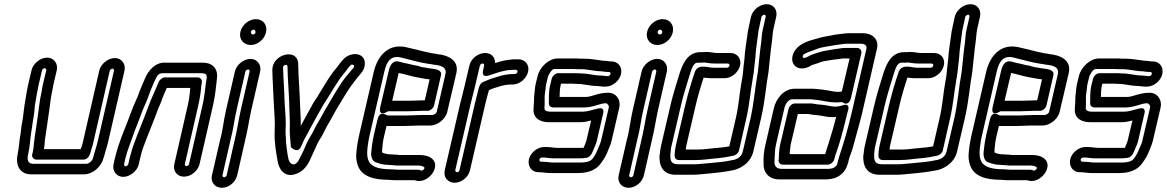

<svg xmlns="http://www.w3.org/2000/svg" viewBox="-20 -788 5548 913"><path d="M139 -9C116 -9 106 -23 114 -56C123 -94 123 -125 128 -156C132 -176 134 -200 137 -216C142 -238 145 -273 146 -288C152 -322 157 -355 164 -386L180 -454C181 -458 188 -464 192 -464C196 -464 201 -458 200 -454L184 -386C182 -377 180 -368 179 -358C167 -306 164 -261 157 -217L153 -189C149 -160 145 -139 142 -112C141 -97 139 -78 134 -56L133 -54C130 -39 142 -29 153 -29H377C392 -29 404 -43 407 -54L409 -59L417 -86C421 -98 423 -106 425 -116L502 -452C503 -456 511 -462 515 -462C519 -462 523 -456 522 -452L445 -117C442 -104 439 -94 436 -84L428 -57C425 -47 424 -42 423 -39C419 -21 402 -9 390 -9ZM234 -386 250 -454C257 -486 236 -514 204 -514C172 -514 137 -486 130 -454L114 -386C106 -351 102 -317 96 -284C93 -266 90 -230 87 -215C82 -194 81 -172 78 -154C71 -117 71 -88 64 -56C53 -7 71 41 128 41H379C423 41 463 3 473 -39C474 -42 476 -47 477 -52L485 -80C489 -92 492 -104 495 -117L572 -452C579 -484 558 -512 526 -512C494 -512 459 -484 452 -452L375 -116C373 -106 371 -98 368 -90L364 -79H189C191 -92 193 -105 193 -119C196 -143 200 -162 204 -193L208 -221C216 -269 219 -314 229 -359C231 -367 232 -376 234 -386Z M590 -7C589 -3 581 3 577 3C573 3 569 -3 570 -7L576 -34C586 -76 604 -116 618 -159C631 -193 643 -221 655 -255C663 -277 676 -302 684 -325C692 -347 701 -372 712 -396C714 -400 716 -403 719 -410C730 -436 739 -440 756 -440H932C962 -440 967 -434 961 -405C955 -369 953 -329 944 -292L879 -8C878 -3 872 2 867 2C862 2 858 -3 859 -8L924 -292C931 -323 935 -353 937 -378L940 -397C942 -410 932 -420 920 -420H765C753 -420 740 -410 735 -399C721 -364 700 -322 685 -280C663 -219 635 -155 612 -90C609 -81 605 -69 603 -59C599 -47 597 -39 596 -34ZM652 -58C654 -67 657 -75 660 -84C682 -145 710 -209 733 -273C738 -286 746 -299 752 -320C757 -334 765 -352 773 -370H885C883 -346 880 -320 874 -292L809 -8C801 25 822 52 855 52C888 52 921 25 929 -8L994 -292C1003 -333 1007 -373 1011 -408C1019 -456 997 -490 943 -490H768C718 -494 684 -450 670 -416C659 -389 646 -363 636 -332C629 -315 615 -287 606 -261C580 -188 546 -119 526 -34L520 -7C513 25 534 53 566 53C598 53 633 25 640 -7L646 -34C647 -39 650 -48 652 -58Z M1147 -448C1148 -452 1156 -458 1160 -458C1164 -458 1168 -452 1167 -448L1125 -265C1114 -216 1107 -166 1096 -122L1058 45C1057 51 1050 55 1046 55C1040 55 1037 49 1038 45L1076 -122C1090 -174 1094 -219 1105 -265ZM1097 -448 1055 -265C1043 -215 1040 -170 1027 -124L988 45C980 79 1003 105 1035 105C1069 105 1101 77 1108 45L1146 -122C1158 -170 1165 -220 1175 -265L1217 -448C1224 -480 1203 -508 1171 -508C1139 -508 1104 -480 1097 -448ZM1173 -636C1174 -642 1180 -647 1185 -647C1192 -647 1196 -640 1195 -634C1194 -628 1189 -624 1183 -624C1176 -624 1172 -631 1173 -636ZM1123 -636C1115 -601 1139 -574 1172 -574C1206 -574 1238 -602 1245 -634C1253 -668 1232 -697 1197 -697C1162 -697 1130 -668 1123 -636Z M1275 -456C1276 -402 1280 -350 1282 -296C1284 -247 1289 -210 1286 -164C1284 -109 1293 -64 1300 -22C1304 5 1327 66 1395 36C1443 14 1454 -30 1468 -58C1479 -80 1489 -107 1498 -121C1515 -145 1523 -168 1537 -192C1552 -216 1565 -243 1577 -263C1605 -309 1632 -358 1662 -396C1674 -411 1676 -416 1687 -428L1698 -441C1710 -455 1715 -471 1715 -486C1715 -542 1643 -543 1610 -503L1599 -490C1591 -481 1587 -473 1584 -470C1540 -420 1509 -356 1475 -306C1475 -305 1473 -305 1473 -304C1454 -270 1431 -228 1411 -191C1411 -189 1411 -191 1410 -189C1411 -225 1408 -255 1407 -286C1405 -352 1399 -420 1398 -485C1395 -562 1275 -531 1275 -456ZM1326 -468C1326 -475 1331 -477 1336 -479C1343 -481 1346 -479 1347 -473C1348 -406 1355 -339 1356 -274C1357 -240 1359 -213 1358 -178C1357 -151 1360 -135 1361 -116C1362 -107 1362 -98 1363 -89C1363 -89 1395 -53 1412 -92L1421 -112C1430 -133 1442 -150 1456 -179C1474 -213 1497 -253 1516 -287C1554 -344 1583 -402 1620 -444C1627 -452 1629 -457 1635 -464L1646 -477C1653 -485 1664 -479 1664 -474C1664 -470 1663 -469 1662 -467L1651 -454C1637 -438 1634 -433 1624 -422C1589 -377 1563 -327 1535 -281C1520 -257 1507 -230 1494 -209C1478 -184 1470 -161 1457 -141C1441 -117 1432 -91 1423 -71C1401 -29 1399 -16 1383 -8C1368 -2 1354 -14 1350 -40C1349 -45 1348 -52 1347 -56C1345 -72 1341 -97 1340 -111C1340 -135 1337 -151 1338 -173C1341 -225 1335 -263 1333 -308C1332 -364 1327 -417 1326 -468Z M1828 -449 1788 -278C1788 -278 1776 -230 1822 -257C1825 -259 1826 -259 1828 -259H1922C1938 -259 1973 -261 1984 -261H2013C2028 -261 2041 -275 2044 -286L2077 -430C2083 -454 2054 -459 2037 -461L2022 -463C2008 -466 1999 -467 1986 -469C1972 -474 1958 -477 1945 -479C1930 -483 1910 -487 1896 -490L1878 -495C1847 -503 1834 -477 1828 -449ZM1933 -309H1845L1876 -441C1903 -436 1939 -424 1965 -420C1979 -418 1989 -415 2003 -413L2020 -411H2023L2000 -311H1996C1981 -311 1947 -309 1933 -309ZM1864 -1H1966C1972 -1 1978 0 1984 1C2001 5 1999 11 1997 15C1992 22 1987 24 1983 23C1980 22 1977 19 1962 19H1870C1862 19 1852 17 1839 17C1774 17 1740 2 1730 -30C1724 -50 1725 -73 1731 -110C1733 -121 1734 -131 1737 -142L1808 -449C1819 -496 1837 -517 1868 -517C1880 -517 1888 -514 1905 -510C1943 -501 1973 -491 2014 -485L2029 -483L2045 -480H2047C2087 -476 2103 -462 2099 -439L2057 -257C2055 -248 2043 -241 2034 -241H1980C1965 -241 1931 -239 1917 -239H1823C1818 -239 1786 -267 1775 -219L1757 -143C1751 -115 1748 -92 1746 -70C1742 -47 1749 -23 1765 -17C1781 -11 1800 -4 1826 -4C1835 -3 1839 -3 1844 -3C1849 -3 1857 -1 1864 -1ZM1839 -54C1823 -54 1812 -57 1798 -62C1797 -65 1797 -71 1797 -72V-75C1799 -98 1801 -118 1807 -143L1818 -189H1906C1922 -189 1957 -191 1968 -191H2021C2056 -189 2098 -218 2107 -257L2150 -440C2165 -504 2106 -526 2063 -530L2048 -533H2047L2032 -535C2022 -537 2013 -540 1996 -543C1973 -549 1949 -555 1926 -560C1913 -563 1902 -567 1880 -567C1809 -567 1771 -504 1758 -449L1687 -142C1684 -129 1682 -117 1680 -106C1675 -70 1669 -38 1680 -6C1697 52 1759 67 1828 67C1835 67 1844 69 1858 69H1950C1952 69 1949 68 1959 71C1994 80 2027 54 2041 29C2064 -16 2035 -39 2011 -46C2001 -49 1989 -51 1978 -51H1878C1873 -52 1863 -53 1855 -53C1848 -53 1845 -54 1839 -54Z M2423 -456H2433C2438 -456 2442 -451 2441 -446C2440 -441 2434 -436 2429 -436H2419C2399 -436 2373 -431 2362 -428L2317 -414C2301 -409 2292 -403 2281 -400C2269 -396 2261 -385 2259 -376L2258 -374C2253 -352 2244 -321 2238 -295L2165 21C2164 27 2158 31 2154 31C2148 31 2144 25 2145 21L2218 -294C2224 -318 2232 -349 2238 -374L2262 -476C2263 -481 2269 -486 2275 -486C2280 -486 2284 -483 2282 -476L2277 -453C2277 -451 2267 -418 2304 -429C2325 -435 2347 -444 2364 -448C2382 -452 2394 -455 2404 -455C2411 -455 2413 -456 2423 -456ZM2407 -386H2417C2450 -386 2483 -413 2491 -446C2499 -479 2478 -506 2445 -506H2435C2396 -506 2364 -498 2334 -488C2335 -515 2317 -536 2287 -536C2255 -536 2220 -511 2212 -476L2188 -374C2183 -351 2174 -320 2168 -294L2095 21C2087 55 2110 81 2142 81C2176 81 2208 53 2215 21L2288 -295C2292 -314 2299 -337 2305 -359C2310 -361 2315 -364 2323 -367L2365 -380C2376 -382 2387 -385 2392 -385C2398 -385 2399 -386 2407 -386Z M2719 -440H2635C2620 -440 2607 -426 2604 -415L2596 -383C2588 -349 2591 -321 2590 -297C2589 -285 2600 -277 2610 -277H2756C2801 -277 2833 -297 2861 -297C2868 -297 2877 -286 2875 -277L2838 -118C2835 -106 2831 -98 2824 -82C2817 -63 2809 -49 2799 -35C2790 -23 2776 -15 2735 -15H2610C2596 -15 2580 -19 2558 -19H2552C2547 -20 2544 -25 2545 -30C2546 -35 2553 -39 2557 -39H2564C2577 -39 2593 -35 2615 -35H2740C2752 -35 2761 -37 2763 -37C2781 -37 2793 -52 2800 -71L2806 -86C2807 -89 2814 -101 2818 -118L2848 -248C2849 -252 2857 -280 2823 -272C2794 -265 2774 -257 2751 -257H2600C2573 -257 2568 -266 2569 -277C2570 -286 2570 -295 2570 -313C2569 -331 2571 -343 2574 -364C2575 -371 2575 -378 2576 -383L2586 -425C2587 -428 2591 -435 2597 -445C2606 -458 2611 -460 2620 -460H2705C2713 -460 2719 -459 2725 -459H2745C2773 -459 2809 -449 2840 -449C2843 -449 2855 -446 2869 -446H2875C2881 -446 2884 -442 2883 -436C2882 -430 2876 -426 2870 -426H2864C2859 -426 2846 -429 2833 -429C2806 -429 2776 -439 2739 -439C2730 -439 2726 -440 2719 -440ZM2536 -425 2526 -383C2524 -374 2524 -367 2523 -359C2520 -339 2519 -321 2519 -301C2519 -293 2517 -285 2517 -268C2515 -224 2551 -207 2589 -207H2740C2759 -207 2775 -211 2791 -215L2768 -118C2767 -113 2760 -96 2755 -85H2752H2627C2613 -85 2597 -89 2576 -89H2570C2536 -90 2502 -62 2495 -30C2488 2 2508 31 2540 31H2547C2561 31 2577 35 2599 35H2724C2762 35 2810 29 2839 -14C2851 -30 2864 -51 2872 -74C2875 -82 2883 -98 2888 -118L2925 -277C2933 -312 2911 -347 2872 -347C2824 -347 2792 -327 2767 -327H2641C2641 -346 2642 -365 2646 -383L2648 -390H2705C2713 -389 2722 -389 2728 -389C2755 -389 2784 -379 2821 -379C2826 -379 2840 -376 2853 -376H2859C2893 -376 2926 -404 2933 -436C2940 -468 2921 -496 2887 -496H2881C2877 -496 2864 -499 2851 -499C2847 -499 2845 -500 2842 -500C2817 -503 2789 -509 2757 -509H2739C2731 -510 2722 -510 2717 -510H2632C2591 -510 2547 -471 2536 -425Z M3081 -448C3082 -452 3090 -458 3094 -458C3098 -458 3102 -452 3101 -448L3059 -265C3048 -216 3041 -166 3030 -122L2992 45C2991 51 2984 55 2980 55C2974 55 2971 49 2972 45L3010 -122C3024 -174 3028 -219 3039 -265ZM3031 -448 2989 -265C2977 -215 2974 -170 2961 -124L2922 45C2914 79 2937 105 2969 105C3003 105 3035 77 3042 45L3080 -122C3092 -170 3099 -220 3109 -265L3151 -448C3158 -480 3137 -508 3105 -508C3073 -508 3038 -480 3031 -448ZM3107 -636C3108 -642 3114 -647 3119 -647C3126 -647 3130 -640 3129 -634C3128 -628 3123 -624 3117 -624C3110 -624 3106 -631 3107 -636ZM3057 -636C3049 -601 3073 -574 3106 -574C3140 -574 3172 -602 3179 -634C3187 -668 3166 -697 3131 -697C3096 -697 3064 -668 3057 -636Z M3329 -471H3326C3323 -471 3317 -472 3307 -469C3296 -466 3288 -456 3285 -448C3267 -396 3251 -341 3237 -282L3193 -93C3190 -79 3188 -60 3188 -49C3188 -32 3199 -27 3208 -27H3290C3327 -27 3356 -33 3385 -35C3413 -37 3442 -42 3469 -48C3481 -51 3492 -62 3494 -72L3529 -226C3544 -291 3548 -350 3558 -405C3563 -431 3566 -457 3568 -480L3572 -514V-515C3574 -552 3580 -588 3585 -628C3586 -637 3587 -645 3589 -652L3601 -708C3602 -712 3609 -718 3615 -718C3619 -718 3622 -714 3621 -708L3608 -651C3602 -627 3602 -608 3600 -589C3593 -541 3589 -491 3584 -447C3570 -371 3566 -301 3549 -226L3512 -67C3507 -44 3485 -28 3458 -26C3457 -26 3456 -25 3455 -25C3427 -19 3392 -16 3361 -13L3339 -11C3320 -10 3303 -7 3286 -7H3206C3172 -7 3166 -21 3168 -58L3170 -75C3170 -81 3171 -86 3173 -93L3217 -282C3229 -336 3244 -379 3259 -430C3272 -475 3282 -490 3298 -490H3313C3317 -490 3323 -490 3328 -491C3342 -490 3354 -486 3377 -486H3441C3446 -486 3450 -481 3449 -476C3448 -471 3442 -466 3437 -466H3373C3356 -466 3341 -471 3329 -471ZM3325 -540H3310C3242 -540 3221 -467 3210 -434C3195 -383 3180 -340 3167 -282L3123 -93C3121 -86 3121 -80 3119 -69L3117 -51C3117 -51 3116 -50 3116 -49C3114 -3 3129 43 3194 43H3274C3296 43 3316 40 3331 39L3353 37C3385 34 3420 30 3452 24C3497 19 3549 -12 3562 -67L3599 -226C3618 -307 3622 -378 3635 -450V-452C3641 -500 3644 -547 3651 -593C3654 -616 3654 -633 3658 -651L3671 -708C3678 -740 3660 -768 3626 -768C3594 -768 3559 -742 3551 -708L3539 -652C3536 -641 3535 -631 3534 -622C3529 -584 3522 -548 3520 -507L3516 -474C3514 -451 3512 -427 3507 -403C3496 -344 3493 -285 3479 -226L3448 -92C3430 -89 3411 -86 3393 -85C3360 -83 3333 -77 3302 -77H3241C3242 -81 3242 -87 3243 -93L3287 -282C3298 -330 3311 -374 3326 -419C3336 -418 3350 -416 3361 -416H3425C3458 -416 3491 -443 3499 -476C3507 -509 3486 -536 3453 -536H3389C3374 -536 3361 -541 3337 -541C3333 -541 3331 -540 3325 -540Z M3683 -29C3683 -29 3679 -22 3687 -12C3691 -7 3697 -5 3703 -5H3916C3931 -5 3944 -19 3947 -30C3952 -53 3962 -75 3970 -102C3984 -148 3998 -203 4010 -253L4013 -263C4013 -263 4026 -302 3983 -286C3974 -283 3964 -281 3950 -281C3931 -281 3914 -288 3887 -290C3876 -291 3871 -291 3866 -292L3847 -295C3837 -297 3834 -296 3829 -296H3760C3745 -296 3733 -282 3730 -271L3690 -101C3684 -76 3684 -43 3683 -29ZM3740 -101 3774 -246H3818C3824 -246 3825 -246 3828 -245L3847 -242C3857 -241 3862 -241 3869 -240C3890 -238 3909 -231 3938 -231C3944 -231 3949 -231 3956 -232C3946 -191 3932 -144 3920 -106C3915 -90 3909 -74 3904 -55H3735C3736 -66 3736 -77 3738 -85C3739 -91 3738 -93 3740 -101ZM3961 -7C3959 0 3946 11 3939 12C3933 13 3927 14 3923 15H3697C3672 15 3661 1 3663 -22C3665 -47 3663 -72 3670 -101L3710 -274C3717 -303 3735 -316 3747 -316H3833C3838 -316 3843 -315 3852 -314L3872 -312C3895 -309 3922 -301 3954 -301C3980 -301 3982 -304 3985 -302C3985 -302 4016 -277 4027 -324L4076 -535C4079 -550 4067 -560 4056 -560H3999C3983 -560 3972 -557 3964 -556L3946 -554C3945 -554 3944 -553 3943 -553C3924 -549 3900 -548 3874 -539C3863 -535 3842 -531 3820 -518C3808 -512 3804 -512 3803 -512C3799 -513 3795 -518 3798 -525C3804 -536 3835 -543 3872 -558C3887 -563 3908 -566 3931 -570C3944 -572 3965 -576 3984 -578C3991 -579 3999 -580 4004 -580H4074C4096 -580 4103 -568 4100 -556L4030 -252C4014 -183 3993 -111 3972 -48C3969 -38 3967 -32 3966 -27C3964 -19 3962 -13 3961 -7ZM3966 -351C3944 -351 3919 -359 3890 -362L3870 -364C3863 -365 3853 -366 3844 -366H3758C3706 -366 3670 -317 3660 -274L3620 -101C3612 -68 3610 -41 3611 -13C3608 29 3634 65 3685 65H3913C3921 65 3927 63 3936 62C3968 57 4000 31 4010 -5C4013 -13 4015 -21 4016 -27C4017 -32 4018 -36 4020 -41C4033 -74 4040 -101 4050 -139C4058 -171 4072 -216 4080 -252L4150 -556C4161 -602 4127 -630 4085 -630H4015C4006 -630 3999 -629 3990 -628C3974 -626 3950 -624 3931 -619C3912 -616 3887 -612 3863 -604C3846 -598 3777 -588 3753 -535C3738 -500 3752 -471 3780 -464C3806 -458 3829 -471 3838 -477C3844 -481 3860 -483 3883 -493C3897 -498 3916 -499 3941 -504L3959 -506C3973 -507 3982 -510 3988 -510H4020L3983 -353C3977 -352 3970 -351 3966 -351Z M4298 -471H4295C4292 -471 4286 -472 4276 -469C4265 -466 4257 -456 4254 -448C4236 -396 4220 -341 4206 -282L4162 -93C4159 -79 4157 -60 4157 -49C4157 -32 4168 -27 4177 -27H4259C4296 -27 4325 -33 4354 -35C4382 -37 4411 -42 4438 -48C4450 -51 4461 -62 4463 -72L4498 -226C4513 -291 4517 -350 4527 -405C4532 -431 4535 -457 4537 -480L4541 -514V-515C4543 -552 4549 -588 4554 -628C4555 -637 4556 -645 4558 -652L4570 -708C4571 -712 4578 -718 4584 -718C4588 -718 4591 -714 4590 -708L4577 -651C4571 -627 4571 -608 4569 -589C4562 -541 4558 -491 4553 -447C4539 -371 4535 -301 4518 -226L4481 -67C4476 -44 4454 -28 4427 -26C4426 -26 4425 -25 4424 -25C4396 -19 4361 -16 4330 -13L4308 -11C4289 -10 4272 -7 4255 -7H4175C4141 -7 4135 -21 4137 -58L4139 -75C4139 -81 4140 -86 4142 -93L4186 -282C4198 -336 4213 -379 4228 -430C4241 -475 4251 -490 4267 -490H4282C4286 -490 4292 -490 4297 -491C4311 -490 4323 -486 4346 -486H4410C4415 -486 4419 -481 4418 -476C4417 -471 4411 -466 4406 -466H4342C4325 -466 4310 -471 4298 -471ZM4294 -540H4279C4211 -540 4190 -467 4179 -434C4164 -383 4149 -340 4136 -282L4092 -93C4090 -86 4090 -80 4088 -69L4086 -51C4086 -51 4085 -50 4085 -49C4083 -3 4098 43 4163 43H4243C4265 43 4285 40 4300 39L4322 37C4354 34 4389 30 4421 24C4466 19 4518 -12 4531 -67L4568 -226C4587 -307 4591 -378 4604 -450V-452C4610 -500 4613 -547 4620 -593C4623 -616 4623 -633 4627 -651L4640 -708C4647 -740 4629 -768 4595 -768C4563 -768 4528 -742 4520 -708L4508 -652C4505 -641 4504 -631 4503 -622C4498 -584 4491 -548 4489 -507L4485 -474C4483 -451 4481 -427 4476 -403C4465 -344 4462 -285 4448 -226L4417 -92C4399 -89 4380 -86 4362 -85C4329 -83 4302 -77 4271 -77H4210C4211 -81 4211 -87 4212 -93L4256 -282C4267 -330 4280 -374 4295 -419C4305 -418 4319 -416 4330 -416H4394C4427 -416 4460 -443 4468 -476C4476 -509 4455 -536 4422 -536H4358C4343 -536 4330 -541 4306 -541C4302 -541 4300 -540 4294 -540Z M4740 -449 4700 -278C4700 -278 4688 -230 4734 -257C4737 -259 4738 -259 4740 -259H4834C4850 -259 4885 -261 4896 -261H4925C4940 -261 4953 -275 4956 -286L4989 -430C4995 -454 4966 -459 4949 -461L4934 -463C4920 -466 4911 -467 4898 -469C4884 -474 4870 -477 4857 -479C4842 -483 4822 -487 4808 -490L4790 -495C4759 -503 4746 -477 4740 -449ZM4845 -309H4757L4788 -441C4815 -436 4851 -424 4877 -420C4891 -418 4901 -415 4915 -413L4932 -411H4935L4912 -311H4908C4893 -311 4859 -309 4845 -309ZM4776 -1H4878C4884 -1 4890 0 4896 1C4913 5 4911 11 4909 15C4904 22 4899 24 4895 23C4892 22 4889 19 4874 19H4782C4774 19 4764 17 4751 17C4686 17 4652 2 4642 -30C4636 -50 4637 -73 4643 -110C4645 -121 4646 -131 4649 -142L4720 -449C4731 -496 4749 -517 4780 -517C4792 -517 4800 -514 4817 -510C4855 -501 4885 -491 4926 -485L4941 -483L4957 -480H4959C4999 -476 5015 -462 5011 -439L4969 -257C4967 -248 4955 -241 4946 -241H4892C4877 -241 4843 -239 4829 -239H4735C4730 -239 4698 -267 4687 -219L4669 -143C4663 -115 4660 -92 4658 -70C4654 -47 4661 -23 4677 -17C4693 -11 4712 -4 4738 -4C4747 -3 4751 -3 4756 -3C4761 -3 4769 -1 4776 -1ZM4751 -54C4735 -54 4724 -57 4710 -62C4709 -65 4709 -71 4709 -72V-75C4711 -98 4713 -118 4719 -143L4730 -189H4818C4834 -189 4869 -191 4880 -191H4933C4968 -189 5010 -218 5019 -257L5062 -440C5077 -504 5018 -526 4975 -530L4960 -533H4959L4944 -535C4934 -537 4925 -540 4908 -543C4885 -549 4861 -555 4838 -560C4825 -563 4814 -567 4792 -567C4721 -567 4683 -504 4670 -449L4599 -142C4596 -129 4594 -117 4592 -106C4587 -70 4581 -38 4592 -6C4609 52 4671 67 4740 67C4747 67 4756 69 4770 69H4862C4864 69 4861 68 4871 71C4906 80 4939 54 4953 29C4976 -16 4947 -39 4923 -46C4913 -49 4901 -51 4890 -51H4790C4785 -52 4775 -53 4767 -53C4760 -53 4757 -54 4751 -54Z M5293 -440H5209C5194 -440 5181 -426 5178 -415L5170 -383C5162 -349 5165 -321 5164 -297C5163 -285 5174 -277 5184 -277H5330C5375 -277 5407 -297 5435 -297C5442 -297 5451 -286 5449 -277L5412 -118C5409 -106 5405 -98 5398 -82C5391 -63 5383 -49 5373 -35C5364 -23 5350 -15 5309 -15H5184C5170 -15 5154 -19 5132 -19H5126C5121 -20 5118 -25 5119 -30C5120 -35 5127 -39 5131 -39H5138C5151 -39 5167 -35 5189 -35H5314C5326 -35 5335 -37 5337 -37C5355 -37 5367 -52 5374 -71L5380 -86C5381 -89 5388 -101 5392 -118L5422 -248C5423 -252 5431 -280 5397 -272C5368 -265 5348 -257 5325 -257H5174C5147 -257 5142 -266 5143 -277C5144 -286 5144 -295 5144 -313C5143 -331 5145 -343 5148 -364C5149 -371 5149 -378 5150 -383L5160 -425C5161 -428 5165 -435 5171 -445C5180 -458 5185 -460 5194 -460H5279C5287 -460 5293 -459 5299 -459H5319C5347 -459 5383 -449 5414 -449C5417 -449 5429 -446 5443 -446H5449C5455 -446 5458 -442 5457 -436C5456 -430 5450 -426 5444 -426H5438C5433 -426 5420 -429 5407 -429C5380 -429 5350 -439 5313 -439C5304 -439 5300 -440 5293 -440ZM5110 -425 5100 -383C5098 -374 5098 -367 5097 -359C5094 -339 5093 -321 5093 -301C5093 -293 5091 -285 5091 -268C5089 -224 5125 -207 5163 -207H5314C5333 -207 5349 -211 5365 -215L5342 -118C5341 -113 5334 -96 5329 -85H5326H5201C5187 -85 5171 -89 5150 -89H5144C5110 -90 5076 -62 5069 -30C5062 2 5082 31 5114 31H5121C5135 31 5151 35 5173 35H5298C5336 35 5384 29 5413 -14C5425 -30 5438 -51 5446 -74C5449 -82 5457 -98 5462 -118L5499 -277C5507 -312 5485 -347 5446 -347C5398 -347 5366 -327 5341 -327H5215C5215 -346 5216 -365 5220 -383L5222 -390H5279C5287 -389 5296 -389 5302 -389C5329 -389 5358 -379 5395 -379C5400 -379 5414 -376 5427 -376H5433C5467 -376 5500 -404 5507 -436C5514 -468 5495 -496 5461 -496H5455C5451 -496 5438 -499 5425 -499C5421 -499 5419 -500 5416 -500C5391 -503 5363 -509 5331 -509H5313C5305 -510 5296 -510 5291 -510H5206C5165 -510 5121 -471 5110 -425Z"/></svg>

Font: Electronic
Style: OutlineIt
Weight: 700
Version: Version 1.011